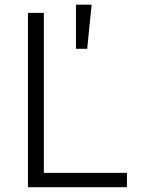

<svg xmlns="http://www.w3.org/2000/svg" viewBox="-20 -781 601 801"><path d="M96.6 0V-727.3H163V-59.7H509.6V0ZM296.9 -577.4V-761.4H362.2L343.8 -577.4Z"/></svg>

Font: Inter P Light
Style: Regular
Weight: 300
Designer: Rasmus Andersson
Foundry: rsms
Version: Version 3.018;git-588b23468